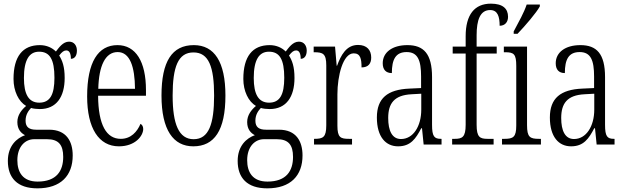

<svg xmlns="http://www.w3.org/2000/svg" viewBox="-20 -791 3419 1051"><path d="M185 240C313 240 378 170 378 60C378 -18 343 -81 249 -81H178C141 -81 120 -94 120 -130C120 -163 135 -184 150 -200C161 -196 184 -194 198 -194C289 -194 334 -261 334 -364C334 -427 321 -460 304 -487C319 -507 330 -515 343 -515C360 -515 368 -498 368 -469C390 -469 401 -488 401 -514C401 -540 387 -563 358 -563C324 -563 302 -529 286 -509C266 -529 236 -544 198 -544C104 -544 54 -482 54 -359C54 -292 82 -235 123 -211C98 -190 75 -161 75 -123C75 -82 96 -62 117 -51C72 -35 23 7 23 90C23 182 74 240 185 240ZM195 -229C137 -229 111 -275 111 -364C111 -463 140 -508 194 -508C252 -508 278 -467 278 -365C278 -273 254 -229 195 -229ZM186 203C104 203 75 151 75 86C75 11 118 -29 167 -29H237C301 -29 326 2 326 68C326 144 290 203 186 203Z M631 10C721 10 764 -48 764 -85C764 -100 757 -109 749 -113C731 -70 697 -31 641 -31C563 -31 518 -106 517 -267H779V-298C779 -454 723 -544 623 -544C517 -544 457 -451 457 -263C457 -89 521 10 631 10ZM719 -305H518C521 -430 556 -506 624 -506C692 -506 718 -424 719 -305Z M1038 10C1153 10 1214 -77 1214 -268C1214 -453 1153 -544 1041 -544C921 -544 864 -454 864 -268C864 -79 929 10 1038 10ZM1040 -29C959 -29 925 -111 925 -268C925 -425 955 -504 1039 -504C1123 -504 1152 -425 1152 -268C1152 -112 1123 -29 1040 -29Z M1443 240C1571 240 1636 170 1636 60C1636 -18 1601 -81 1507 -81H1436C1399 -81 1378 -94 1378 -130C1378 -163 1393 -184 1408 -200C1419 -196 1442 -194 1456 -194C1547 -194 1592 -261 1592 -364C1592 -427 1579 -460 1562 -487C1577 -507 1588 -515 1601 -515C1618 -515 1626 -498 1626 -469C1648 -469 1659 -488 1659 -514C1659 -540 1645 -563 1616 -563C1582 -563 1560 -529 1544 -509C1524 -529 1494 -544 1456 -544C1362 -544 1312 -482 1312 -359C1312 -292 1340 -235 1381 -211C1356 -190 1333 -161 1333 -123C1333 -82 1354 -62 1375 -51C1330 -35 1281 7 1281 90C1281 182 1332 240 1443 240ZM1453 -229C1395 -229 1369 -275 1369 -364C1369 -463 1398 -508 1452 -508C1510 -508 1536 -467 1536 -365C1536 -273 1512 -229 1453 -229ZM1444 203C1362 203 1333 151 1333 86C1333 11 1376 -29 1425 -29H1495C1559 -29 1584 2 1584 68C1584 144 1548 203 1444 203Z M1699 0H1907V-31H1891C1844 -31 1827 -38 1827 -103V-275C1827 -375 1857 -499 1916 -499C1953 -499 1959 -469 1959 -422C1997 -422 2012 -444 2012 -476C2012 -516 1989 -545 1940 -545C1875 -545 1846 -488 1825 -431H1823L1814 -536H1697V-505H1700C1748 -505 1766 -497 1766 -433V-105C1766 -39 1748 -31 1701 -31H1699Z M2159 10C2228 10 2256 -32 2286 -89H2290L2299 0H2397V-31H2394C2357 -31 2345 -44 2345 -108V-369C2345 -497 2299 -544 2210 -544C2127 -544 2075 -504 2075 -445C2075 -410 2092 -391 2125 -391C2125 -466 2146 -506 2206 -506C2267 -506 2285 -461 2285 -372V-309L2221 -306C2101 -301 2043 -253 2043 -148C2043 -41 2092 10 2159 10ZM2175 -30C2126 -30 2105 -76 2105 -145C2105 -225 2138 -270 2232 -275L2286 -278V-191C2286 -100 2242 -30 2175 -30Z M2455 0H2682V-31H2649C2607 -31 2589 -40 2589 -108V-498H2699V-536H2589V-598C2589 -681 2608 -736 2663 -736C2705 -736 2715 -699 2715 -650C2745 -650 2761 -671 2761 -699C2761 -744 2732 -771 2667 -771C2578 -771 2529 -711 2529 -593V-536H2458V-498H2529V-108C2529 -40 2510 -31 2469 -31H2455Z M2792 -619V-606H2813C2856 -651 2916 -721 2935 -756V-766H2863C2848 -721 2821 -674 2792 -619ZM2728 0H2941V-31H2930C2881 -31 2865 -40 2865 -106V-536H2738V-505H2746C2793 -505 2806 -495 2806 -430V-104C2806 -40 2789 -31 2741 -31H2728Z M3106 10C3175 10 3203 -32 3233 -89H3237L3246 0H3344V-31H3341C3304 -31 3292 -44 3292 -108V-369C3292 -497 3246 -544 3157 -544C3074 -544 3022 -504 3022 -445C3022 -410 3039 -391 3072 -391C3072 -466 3093 -506 3153 -506C3214 -506 3232 -461 3232 -372V-309L3168 -306C3048 -301 2990 -253 2990 -148C2990 -41 3039 10 3106 10ZM3122 -30C3073 -30 3052 -76 3052 -145C3052 -225 3085 -270 3179 -275L3233 -278V-191C3233 -100 3189 -30 3122 -30Z"/></svg>

Font: Noto Serif Hebrew ExtraCondensed Light
Style: Regular
Weight: 300
Width: 2
Designer: Monotype Design Team
Foundry: Monotype Imaging Inc.
Version: Version 2.004